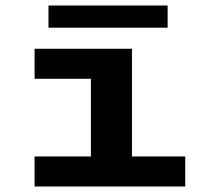

<svg xmlns="http://www.w3.org/2000/svg" viewBox="-20 -677 740 697"><path d="M105.5 0V-109H310V-391H105.5V-500H459V-109H652.5V0ZM156 -576.5V-657H588.5V-576.5Z"/></svg>

Font: Trispace SemiExpanded SemiBold
Style: Regular
Weight: 600
Width: 6
Designer: Tyler Finck
Foundry: Etcetera Type Company
Version: Version 1.210; ttfautohint (v1.8.3)